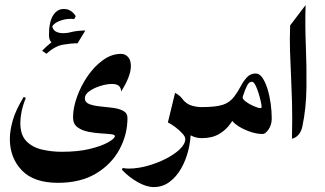

<svg xmlns="http://www.w3.org/2000/svg" viewBox="-20 -554 1302 770"><path d="M465.3 -337.9Q482.4 -337.9 493.7 -325.2Q504.9 -312.5 504.9 -289.6Q504.9 -248.5 465.8 -187Q465.3 -217.3 429.7 -217.3Q407.7 -217.3 382.1 -209.2Q356.4 -201.2 338.4 -188.2Q320.3 -175.3 320.3 -160.2Q320.3 -143.6 337.6 -136.7Q355 -129.9 380.4 -127.4Q405.8 -125 431.2 -121.8Q456.5 -118.7 473.9 -109.6Q491.2 -100.6 491.2 -80.6Q491.2 -14.2 459 45.4Q426.8 105 364.7 142.1Q302.7 179.2 212.4 179.2Q115.7 179.2 67.6 129.2Q19.5 79.1 19.5 2.9Q19.5 -29.8 31.2 -71.3Q43 -112.8 75.2 -165.5L83.5 -161.1Q71.3 -130.9 66.4 -105.7Q61.5 -80.6 61.5 -60.5Q61.5 -12.7 85.9 12.2Q110.4 37.1 148.7 45.9Q187 54.7 228 54.7Q292.5 54.7 339.1 43.5Q385.7 32.2 411.6 17.8Q437.5 3.4 440.4 -5.9Q442.9 -13.7 426.5 -15.6Q410.2 -17.6 385 -19Q359.9 -20.5 334 -25.6Q308.1 -30.8 290.5 -43.9Q272.9 -57.1 272.9 -83.5Q272.9 -121.1 288.6 -165Q304.2 -209 331.1 -248.3Q357.9 -287.6 392.6 -312.7Q427.2 -337.9 465.3 -337.9ZM197.3 -376.5Q185.5 -382.8 180.9 -391.8Q176.3 -400.9 176.3 -412.1Q176.3 -465.3 192.6 -491.7Q209 -518.1 235.8 -518.1Q265.6 -518.1 283.7 -489.3L277.3 -477.1Q272 -478.5 263.7 -478.5Q238.8 -478.5 214.8 -468.3Q190.9 -458 187 -440.4L189 -451.7Q190.9 -435.5 202.9 -428.2Q214.8 -420.9 233.4 -420.9Q248 -420.9 267.6 -425.3ZM322.3 -431.6 291 -380.4Q264.6 -380.4 232.4 -374.8Q200.2 -369.1 166 -338.4L148.9 -350.6Q182.1 -384.8 221.9 -408.2Q261.7 -431.6 322.3 -431.6Z M468.8 126.5 472.2 119.6Q483.4 122.1 496.6 122.1Q531.2 122.1 570.6 111.3Q609.9 100.6 644.5 83Q679.2 65.4 701.2 44.4Q723.1 23.4 723.1 2.9Q723.1 -5.4 712.2 -17.8Q701.2 -30.3 685.1 -42.7Q668.9 -55.2 653.3 -63L682.1 -181.6Q707.5 -168.9 721.2 -142.6Q734.9 -116.2 740 -85.7Q745.1 -55.2 745.1 -30.3Q745.1 9.3 735.1 49.3Q725.1 89.4 705.8 122.8Q686.5 156.2 658.9 176.3Q631.3 196.3 596.7 196.3Q567.4 196.3 532 176.3Q496.6 156.2 468.8 126.5ZM789.1 -124.5Q799.3 -124.5 805.9 -113.8Q812.5 -103 815.9 -88.4Q819.3 -73.7 819.3 -62.5Q819.3 -50.8 815.9 -36.1Q812.5 -21.5 805.9 -10.7Q799.3 0 789.1 0Q765.6 0 746.1 -10.5Q726.6 -21 712.4 -35.6V-155.8Q728.5 -136.2 749 -130.4Q769.5 -124.5 789.1 -124.5Z M789.1 0Q780.8 0 774.9 -10.7Q769 -21.5 766.4 -36.1Q763.7 -50.8 763.7 -62.5Q763.7 -73.7 766.4 -88.4Q769 -103 774.9 -113.8Q780.8 -124.5 789.1 -124.5Q845.2 -124.5 873.8 -133.8Q902.3 -143.1 919.9 -167.5Q933.6 -185.5 944.8 -207Q956.1 -228.5 970.2 -243.9Q984.4 -259.3 1005.4 -259.3Q1020.5 -259.3 1032.2 -242.4Q1043.9 -225.6 1052.5 -198.2Q1061 -170.9 1065.4 -139.4Q1069.8 -107.9 1069.8 -79.1Q1069.8 -53.7 1057.1 -35.2Q1044.4 -16.6 1033.2 -16.6Q1007.3 -16.6 977.8 -27.6Q948.2 -38.6 927.5 -54Q906.7 -69.3 906.7 -82L954.1 -166.5Q950.2 -158.2 964.4 -147.5Q978.5 -136.7 996.8 -128.7Q1015.1 -120.6 1023.9 -120.6Q1029.3 -120.6 1029.3 -125.5Q1029.3 -130.9 1025.9 -146.7Q1022.5 -162.6 1016.8 -180.9Q1011.2 -199.2 1004.2 -212.6Q997.1 -226.1 990.2 -226.1Q978.5 -226.1 970.5 -210Q962.4 -193.8 954.1 -168Q945.8 -142.1 934.3 -113.3Q922.9 -84.5 904.5 -58.6Q886.2 -32.7 858.4 -16.4Q830.6 0 789.1 0Z M1143.6 -452.1 1205.6 -533.7Q1203.1 -457 1206.5 -372.1Q1210 -287.1 1209 -203.1Q1208 -119.1 1192.4 -45.9Q1188.5 -27.3 1177.5 -14.2Q1166.5 -1 1150.9 2.4Q1152.8 -83.5 1151.1 -144.5Q1149.4 -205.6 1147 -253.7Q1144.5 -301.8 1143.1 -348.1Q1141.6 -394.5 1143.6 -452.1Z"/></svg>

Font: Lateef
Style: Bold
Weight: 700
Designer: SIL International
Foundry: SIL International
Version: Version 4.200